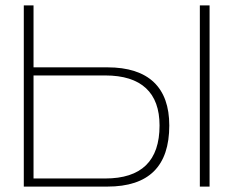

<svg xmlns="http://www.w3.org/2000/svg" viewBox="-20 -690 862 710"><path d="M68 0H377C530 0 606 -75 606 -226C606 -366 530 -441 377 -441H104V-670H68ZM104 -30V-411H369C503 -411 570 -347 570 -226C570 -95 503 -30 369 -30ZM719 0H755V-670H719Z"/></svg>

Font: LT Wave Alt Thin
Style: Regular
Weight: 100
Designer: Daniel Lyons
Version: Version 2.5 (Glyphs App)